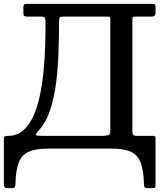

<svg xmlns="http://www.w3.org/2000/svg" viewBox="-20 -770 848 995"><path d="M666 -666V-88Q666 -66 685 -66H775Q782 -66 784 -61.8Q786 -57.5 786 -50V189.5Q786 200.5 782.2 202.8Q778.5 205 767 205H745.5Q731.5 205 728.8 199.2Q726 193.5 726 181.5Q724 112.5 709 72.8Q694 33 657.8 16.5Q621.5 0 556.5 0H230Q164.5 0 128 16.8Q91.5 33.5 76.5 73.8Q61.5 114 60 184.5Q59.5 196 56.5 200.5Q53.5 205 41 205H17Q4.5 205 2.2 197.8Q0 190.5 0 179.5V-52Q0 -60 4.5 -63Q9 -66 23 -66Q68.5 -66 100.5 -94.2Q132.5 -122.5 153.8 -170.5Q175 -218.5 187.5 -279.2Q200 -340 206.2 -406Q212.5 -472 214.2 -536Q216 -600 216 -654.5Q216 -671 212.8 -677.5Q209.5 -684 192.5 -684H123.5Q108 -684 104.5 -688.2Q101 -692.5 101 -709V-730Q101 -744.5 106.8 -747.2Q112.5 -750 126 -750H768Q779.5 -750 782.8 -747.2Q786 -744.5 786 -733V-705Q786 -691.5 780.2 -687.8Q774.5 -684 765 -684H685Q673 -684 669.5 -681Q666 -678 666 -666ZM308.5 -684Q292 -684 289 -679.2Q286 -674.5 286 -658Q286 -581.5 283.2 -499.8Q280.5 -418 270.8 -341Q261 -264 240.2 -200.8Q219.5 -137.5 184 -97.5Q164.5 -75.5 165.5 -70.8Q166.5 -66 198 -66H517.5Q530.5 -66 541 -70Q551.5 -74 551.5 -91V-667Q551.5 -676.5 549.8 -680.2Q548 -684 536.5 -684Z"/></svg>

Font: Besley* Medium
Style: Regular
Weight: 500
Designer: Owen Earl
Foundry: indestructible type*
Version: Version 3.000; ttfautohint (v1.8.3)